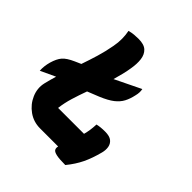

<svg xmlns="http://www.w3.org/2000/svg" viewBox="-219 -844 1022 1022"><g transform="rotate(45 292.5 -332.5)"><path d="M203 0Q154 0 115.5 -27.5Q77 -55 58.5 -98Q40 -141 50 -185Q54 -203 59 -220.5Q64 -238 69 -255L-15 -216Q-16 -233 -14 -250Q-12 -267 -7 -285Q4 -323 21.5 -343.5Q39 -364 82 -383L116 -398Q132 -444 146 -490.5Q160 -537 169 -587Q175 -618 174.5 -647Q174 -676 169 -700Q188 -705 204.5 -706.5Q221 -708 237 -708Q279 -708 298.5 -689.5Q318 -671 322 -639.5Q326 -608 319 -568Q315 -541 308 -514.5Q301 -488 294 -462L440 -533Q445 -511 438 -484Q431 -451 418 -426.5Q405 -402 379.5 -382Q354 -362 306 -342L241 -316Q225 -272 212 -229.5Q199 -187 194 -145H389Q394 -163 397 -183Q400 -203 401 -227Q425 -233 460 -233Q494 -233 510 -220Q526 -207 529.5 -186.5Q533 -166 527 -143Q512 -85 491.5 -42.5Q471 0 436 43Q390 43 368 38Q346 33 341 23.5Q336 14 339 2V0Z"/></g></svg>

Font: Recursive Mn Csl St XBd
Style: Italic
Weight: 800
Italic angle: -15°
Monospace: yes
Version: Version 1.079;hotconv 1.0.112;makeotfexe 2.5.65598; ttfautoh